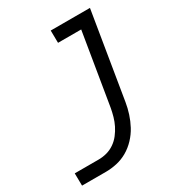

<svg xmlns="http://www.w3.org/2000/svg" viewBox="-178 -838 855 941"><g transform="rotate(-30 250.0 -367.5)"><path d="M8 0 7 -70H142Q165 -70 188 -76Q211 -82 231.5 -96Q252 -110 267 -129.5Q282 -149 292.5 -170Q303 -191 309.5 -214Q316 -237 320 -259L387 -665H256L255 -735H477L397 -248Q392 -217 382 -186Q372 -155 356.5 -126Q341 -97 317.5 -72Q294 -47 265.5 -30.5Q237 -14 205.5 -7Q174 0 143 0Z"/></g></svg>

Font: Iosevka Algr
Style: Italic
Weight: 400
Italic angle: -9°
Monospace: yes
Designer: Belleve Invis
Foundry: Belleve Invis
Version: Version 26.0.2; ttfautohint (v1.8.3)